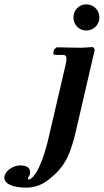

<svg xmlns="http://www.w3.org/2000/svg" viewBox="-117 -651 476 881"><path d="M220 -571Q220 -596 237 -613.5Q254 -631 279 -631Q304 -631 321.5 -613.5Q339 -596 339 -571Q339 -546 321.5 -528.5Q304 -511 279 -511Q254 -511 237 -528.5Q220 -546 220 -571ZM318 -424 236 -70Q222 -7 207 35.5Q192 78 169.5 109.5Q147 141 109 171Q85 191 58 200.5Q31 210 6 210Q-44 210 -70.5 197.5Q-97 185 -97 164Q-97 162 -96.5 160Q-96 158 -96 156Q-91 136 -68.5 122Q-46 108 -25 108Q0 108 10.5 116.5Q21 125 21 139Q21 141 20.5 144Q20 147 20 149Q19 154 14 161Q9 168 13 173Q36 171 62.5 115.5Q89 60 111 -40L185 -358Q188 -372 188 -382Q188 -399 174 -399H141Q125 -399 128 -410L131 -424L143 -434Q143 -434 164.5 -433.5Q186 -433 214 -432.5Q242 -432 259 -432Q264 -432 276.5 -433Q289 -434 299.5 -434.5Q310 -435 310 -435Z"/></svg>

Font: Libertinus Serif SemiBold
Style: Italic
Weight: 600
Italic angle: -11.5°
Designer: Philipp H. Poll, Khaled Hosny
Foundry: Caleb Maclennan
Version: Version 7.051;RELEASE